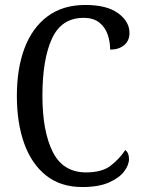

<svg xmlns="http://www.w3.org/2000/svg" viewBox="-20 -744 573 774"><path d="M312 10Q225 10 166.5 -36Q108 -82 78 -164.5Q48 -247 48 -358Q48 -468 79 -550Q110 -632 171.5 -678Q233 -724 324 -724Q411 -724 456.5 -690.5Q502 -657 502 -611Q502 -580 480.5 -562Q459 -544 424 -544Q424 -576 414 -605Q404 -634 380.5 -653Q357 -672 317 -672Q228 -672 189.5 -588.5Q151 -505 151 -358Q151 -215 192.5 -132Q234 -49 327 -49Q391 -49 426 -76Q461 -103 485 -139Q500 -128 500 -103Q500 -79 480.5 -53Q461 -27 419.5 -8.5Q378 10 312 10Z"/></svg>

Font: Noto Serif Georgian Condensed
Style: Regular
Weight: 400
Width: 3
Designer: Monotype Design Team, Akaki Razmadze
Foundry: Google LLC
Version: Version 2.003; ttfautohint (v1.8.4.7-5d5b)